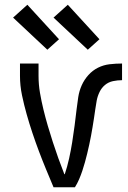

<svg xmlns="http://www.w3.org/2000/svg" viewBox="-20 -787 540 807"><path d="M205 0Q189 -38 173.5 -75.5Q158 -113 143.5 -151.5Q129 -190 116 -229Q103 -268 92 -307Q81 -346 72.5 -386.5Q64 -427 64 -468V-520H142V-468Q142 -432 148 -397Q154 -362 162.5 -327Q171 -292 181 -258Q191 -224 202 -190Q213 -156 225 -122.5Q237 -89 250 -56L252 -54Q263 -87 270.5 -121Q278 -155 283.5 -189.5Q289 -224 293.5 -258.5Q298 -293 302 -328Q305 -354 309 -379.5Q313 -405 323.5 -428.5Q334 -452 351.5 -471.5Q369 -491 392 -502.5Q415 -514 441 -517Q467 -520 493 -520V-450Q474 -450 455 -446Q436 -442 421.5 -430Q407 -418 398.5 -400.5Q390 -383 386.5 -364.5Q383 -346 380.5 -327.5Q378 -309 375 -290Q372 -271 369 -252.5Q366 -234 362.5 -215.5Q359 -197 355 -178.5Q351 -160 346.5 -141.5Q342 -123 337 -105Q332 -87 326 -69Q320 -51 312.5 -33.5Q305 -16 295 0ZM349 -578 205 -713 265 -767 398 -622ZM179 -578 35 -713 95 -767 228 -622Z"/></svg>

Font: Zed Mono
Style: Regular
Weight: 400
Monospace: yes
Designer: Belleve Invis
Foundry: Belleve Invis
Version: Version 1.0.0; ttfautohint (v1.8.4)